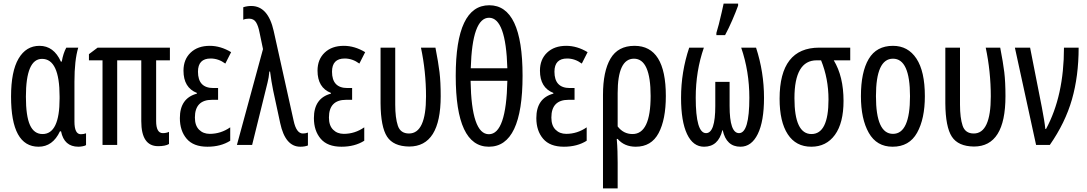

<svg xmlns="http://www.w3.org/2000/svg" viewBox="-20 -800 6002 1060"><path d="M193 10Q271 10 311 -75H317Q334 10 413 10Q423 10 436.5 7.5Q450 5 455 1V-64Q442 -59 426 -59Q391 -59 391 -129V-349Q391 -468 412 -537H346Q329 -506 321 -460H316Q277 -547 198 -547Q124 -547 82.5 -476.5Q41 -406 41 -267Q41 10 193 10ZM215 -60Q168 -60 145.5 -109.5Q123 -159 123 -266Q123 -475 212 -475Q309 -475 309 -267V-256Q309 -60 215 -60Z M879 -65Q842 -65 842 -132V-467H918V-537H519L471 -501V-467H546V0H627V-467H760V-131Q760 7 853 7Q893 7 913 -5V-72Q898 -65 879 -65Z M1184 -314H1158Q1073 -314 1073 -404Q1073 -477 1143 -477Q1186 -477 1224 -449L1256 -512Q1198 -547 1138 -547Q1072 -547 1032.5 -509.5Q993 -472 993 -410Q993 -316 1067 -287V-283Q973 -258 973 -148Q973 -78 1010.5 -34Q1048 10 1125 10Q1199 10 1251 -23V-97Q1199 -61 1138 -61Q1102 -61 1079 -84Q1056 -107 1056 -151Q1056 -249 1151 -249H1184Z M1288 0H1372L1457 -344Q1464 -370 1467 -405H1471Q1478 -350 1488 -301L1527 -120Q1555 10 1638 10Q1663 10 1680 3V-68Q1667 -63 1652 -63Q1616 -63 1601 -134L1491 -629Q1460 -767 1367 -767Q1344 -767 1323 -760V-691Q1335 -697 1355 -697Q1381 -697 1393.5 -677Q1406 -657 1413 -620L1432 -529Z M1924 -314H1898Q1813 -314 1813 -404Q1813 -477 1883 -477Q1926 -477 1964 -449L1996 -512Q1938 -547 1878 -547Q1812 -547 1772.5 -509.5Q1733 -472 1733 -410Q1733 -316 1807 -287V-283Q1713 -258 1713 -148Q1713 -78 1750.5 -34Q1788 10 1865 10Q1939 10 1991 -23V-97Q1939 -61 1878 -61Q1842 -61 1819 -84Q1796 -107 1796 -151Q1796 -249 1891 -249H1924Z M2239 9Q2413 9 2413 -269Q2413 -348 2406.5 -401.5Q2400 -455 2384 -537H2304Q2332 -405 2332 -268Q2332 -63 2238 -63Q2191 -63 2176.5 -106Q2162 -149 2162 -222V-537H2081V-230Q2082 -99 2117 -45.5Q2152 8 2239 9Z M2865 -382Q2865 -771 2681 -771Q2496 -771 2496 -381Q2496 10 2679 10Q2865 10 2865 -382ZM2680 -702Q2773 -702 2781 -423H2579Q2587 -702 2680 -702ZM2679 -59Q2583 -59 2578 -354H2781Q2775 -59 2679 -59Z M3152 -314H3126Q3041 -314 3041 -404Q3041 -477 3111 -477Q3154 -477 3192 -449L3224 -512Q3166 -547 3106 -547Q3040 -547 3000.5 -509.5Q2961 -472 2961 -410Q2961 -316 3035 -287V-283Q2941 -258 2941 -148Q2941 -78 2978.5 -34Q3016 10 3093 10Q3167 10 3219 -23V-97Q3167 -61 3106 -61Q3070 -61 3047 -84Q3024 -107 3024 -151Q3024 -249 3119 -249H3152Z M3480 -476Q3572 -476 3572 -270Q3572 -60 3472 -60Q3422 -60 3390 -102V-286Q3390 -476 3480 -476ZM3656 -270Q3656 -547 3483 -547Q3392 -547 3350.5 -476.5Q3309 -406 3309 -276V240H3390V98Q3390 69 3389 35.5Q3388 2 3385 -33H3390Q3427 10 3490 10Q3576 10 3616 -65Q3656 -140 3656 -270Z M4154 -537H4072Q4117 -406 4117 -260Q4117 -65 4060 -65Q4008 -65 4008 -215V-348H3929V-215Q3929 -65 3878 -65Q3821 -65 3821 -261Q3821 -408 3866 -537H3785Q3740 -403 3740 -260Q3740 -130 3773 -60Q3806 10 3867 10Q3946 10 3968 -81H3970Q3990 10 4068 10Q4129 10 4163.5 -60Q4198 -130 4198 -260Q4198 -402 4154 -537ZM3935 -606H3983Q4003 -643 4022.5 -688Q4042 -733 4055 -769V-780H3975Q3972 -766 3964.5 -732.5Q3957 -699 3948.5 -666Q3940 -633 3935 -618Z M4637 -243Q4637 -378 4583 -467H4674V-537H4503Q4284 -537 4284 -255Q4284 -128 4329 -59Q4374 10 4459 10Q4542 10 4589.5 -55.5Q4637 -121 4637 -243ZM4366 -258Q4366 -467 4489 -467H4513Q4554 -366 4554 -251Q4554 -60 4460 -60Q4366 -60 4366 -258Z M5086 -269Q5086 -406 5039.5 -476.5Q4993 -547 4910 -547Q4819 -547 4776 -474.5Q4733 -402 4733 -269Q4733 -143 4776.5 -66.5Q4820 10 4908 10Q5000 10 5043 -67Q5086 -144 5086 -269ZM4816 -269Q4816 -476 4910 -476Q5004 -476 5004 -269Q5004 -61 4910 -61Q4816 -61 4816 -269Z M5357 9Q5531 9 5531 -269Q5531 -348 5524.5 -401.5Q5518 -455 5502 -537H5422Q5450 -405 5450 -268Q5450 -63 5356 -63Q5309 -63 5294.5 -106Q5280 -149 5280 -222V-537H5199V-230Q5200 -99 5235 -45.5Q5270 8 5357 9Z M5583 -537 5700 0H5776Q5861 -122 5898 -251Q5935 -380 5935 -537H5854Q5854 -271 5755 -88H5751Q5749 -110 5744 -140Q5739 -170 5732 -207L5667 -537Z"/></svg>

Font: Noto Sans Display Condensed
Style: Regular
Weight: 400
Width: 3
Designer: Monotype Design Team
Foundry: Monotype Imaging Inc.
Version: Version 1.900